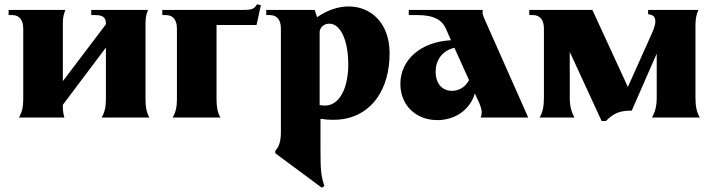

<svg xmlns="http://www.w3.org/2000/svg" viewBox="-20 -546 3311 892"><path d="M68 0H279C273 -23 272 -34 272 -55V-59L472 -325V-84C472 -48 466 -24 452 0H674C661 -23 656 -48 656 -84V-437C656 -464 660 -482 668 -500H404V-476H420C454 -476 472 -468 472 -437V-433L272 -169V-437C272 -464 276 -482 284 -500H20V-476H36C70 -476 88 -454 88 -412V-84C88 -48 82 -24 68 0Z M782 0H1004C991 -23 986 -48 986 -84V-430H1172L1192 -522L1174 -526C1162 -505 1150 -500 1112 -500H734V-476H750C784 -476 802 -454 802 -412V-84C802 -48 796 -24 782 0Z M1469 154V6C1508 12 1544 12 1577 7C1709 -16 1790 -132 1790 -299C1790 -437 1705 -516 1600 -516C1553 -516 1502 -500 1453 -466L1442 -500H1217V-476H1233C1267 -476 1285 -454 1285 -412V66C1285 109 1277 136 1259 154V166L1475 326L1487 318C1471 269 1469 243 1469 154ZM1598 -246C1598 -156 1569 -71 1506 -57C1493 -55 1480 -55 1465 -58V-400C1469 -422 1487 -436 1510 -436C1562 -436 1598 -359 1598 -246Z M2213 0H2434L2230 -460C2222 -477 2220 -488 2223 -500H1879V-476H1918C1999 -476 2033 -452 2051 -414L2075 -359C1936 -352 1840 -269 1840 -156C1840 -58 1911 12 2012 12C2096 12 2165 -38 2186 -112L2208 -64C2219 -37 2221 -19 2213 0ZM2004 -212C2004 -270 2037 -311 2091 -324L2159 -174C2143 -143 2114 -124 2080 -124C2034 -124 2004 -158 2004 -212Z M2795 16C2832 -20 2857 -32 2915 -32L3031 -297V-94C3031 -53 3024 -27 3009 0H3231C3216 -26 3211 -53 3211 -94V-427C3211 -459 3215 -479 3225 -500H2991V-480C3025 -477 3037 -454 3009 -392L2897 -142L2732 -500H2439V-476H2455C2489 -476 2507 -454 2507 -412V-94C2507 -53 2502 -26 2487 0H2649C2634 -27 2627 -53 2627 -94V-305L2775 16Z"/></svg>

Font: Sinistre Bold
Style: Regular
Weight: 900
Designer: Jules Durand
Foundry: Collletttivo
Version: Version 69.420;Glyphs 3.2 (3217)